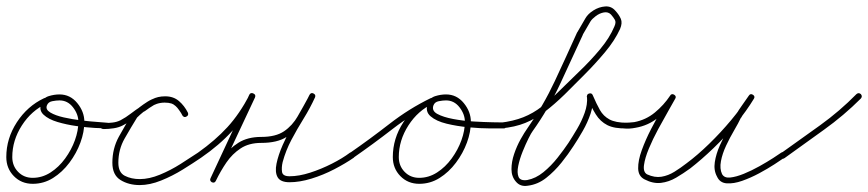

<svg xmlns="http://www.w3.org/2000/svg" viewBox="-20 -570 2758 610"><path d="M128 -241Q80 -219 49.5 -171.5Q19 -124 19 -71Q19 -43 37.5 -24Q56 -5 84 -5Q114 -5 140.5 -22Q167 -39 187 -66.5Q207 -94 218 -124.5Q229 -155 229 -183Q229 -207 212 -229Q195 -251 169 -251Q159 -251 146 -248.5Q133 -246 129 -235Q129 -235 129 -235Q129 -235 129 -235Q129 -235 129 -235Q129 -235 129 -235Q124 -222 140 -212.5Q156 -203 182.5 -197Q209 -191 238 -187.5Q267 -184 290 -182.5Q313 -181 321 -180Q331 -180 330 -171Q330 -161 321 -162Q309 -162 282 -163.5Q255 -165 223 -169.5Q191 -174 162.5 -182.5Q134 -191 118.5 -205.5Q103 -220 111 -241Q111 -241 111 -241Q111 -241 111 -241Q111 -241 111 -241Q111 -241 111 -241Q117 -259 134.5 -264.5Q152 -270 169 -270Q203 -270 225.5 -242.5Q248 -215 248 -183Q248 -151 235.5 -117Q223 -83 200.5 -53Q178 -23 148.5 -4.5Q119 14 84 14Q48 14 24 -10.5Q0 -35 0 -71Q0 -130 33.5 -181.5Q67 -233 120 -258Q129 -262 133 -253Q137 -245 128 -241Z M307 -181Q317 -181 317 -171Q317 -173 316 -174Q314 -178 311.5 -178.5Q309 -179 310 -179Q322 -179 336.5 -180.5Q351 -182 363 -188Q380 -197 395.5 -209Q411 -221 428 -232Q428 -232 428 -232Q428 -232 428 -232Q428 -232 427.5 -232Q427 -232 427 -232Q446 -245 463.5 -254.5Q481 -264 505 -264Q531 -264 548.5 -249Q566 -234 577 -212Q580 -204 573 -200Q565 -195 560 -203Q549 -222 538.5 -233Q528 -244 503 -244Q478 -244 455 -228.5Q432 -213 416 -197Q416 -197 416 -198Q417 -199 417 -199Q396 -165 376 -130Q356 -95 356 -53Q356 -22 376.5 -11.5Q397 -1 424 -1Q454 -1 488 -15Q522 -29 553.5 -49Q585 -69 609 -85Q616 -90 622 -82Q627 -75 619 -69Q594 -52 561 -31.5Q528 -11 492 3.5Q456 18 424 18Q389 18 363 2Q337 -14 337 -53Q337 -98 357.5 -135.5Q378 -173 401 -209Q401 -209 402 -210Q402 -211 402 -211Q422 -230 448 -246.5Q474 -263 503 -263Q533 -263 547.5 -249.5Q562 -236 576 -213Q581 -205 572 -200Q563 -196 559 -204Q551 -221 538 -233Q525 -245 505 -245Q484 -245 469.5 -236.5Q455 -228 439 -216Q439 -216 438.5 -216Q438 -216 438 -216Q438 -216 438 -216Q438 -216 438 -216Q421 -205 405 -193Q389 -181 371 -172Q358 -165 341.5 -162.5Q325 -160 310 -160Q298 -160 298 -171Q298 -181 307 -181Z M606 -72Q601 -79 609 -85Q664 -124 702.5 -166Q741 -208 773 -269Q777 -277 785 -273Q794 -269 790 -260Q759 -194 728 -128Q697 -62 666 4Q662 13 653 8Q645 4 649 -4Q666 -38 687 -68Q708 -98 737.5 -116.5Q767 -135 810 -135Q856 -135 882.5 -153Q909 -171 926.5 -201.5Q944 -232 964 -269Q968 -277 976 -273Q984 -269 981 -261Q965 -226 944.5 -193Q924 -160 906 -126Q888 -92 878 -55Q874 -38 876 -24Q878 -10 900 -10Q930 -10 965.5 -21.5Q1001 -33 1034.5 -50Q1068 -67 1092 -85Q1100 -90 1106 -83Q1111 -75 1104 -69Q1078 -51 1042.5 -32.5Q1007 -14 969.5 -2.5Q932 9 900 9Q871 9 862 -7Q853 -23 858.5 -50Q864 -77 878 -109Q892 -141 909.5 -172Q927 -203 942 -229Q957 -255 963 -268Q967 -277 976 -272Q985 -268 980 -260Q959 -220 939.5 -187Q920 -154 890.5 -135Q861 -116 810 -116Q771 -116 744.5 -98.5Q718 -81 699.5 -54Q681 -27 666 4Q662 13 653 9Q645 4 649 -4Q680 -70 710.5 -136Q741 -202 772 -269Q776 -277 785 -273Q794 -268 789 -260Q757 -197 717 -153Q677 -109 619 -69Q612 -64 606 -72Z M1093 -85Q1155 -128 1217.5 -176.5Q1280 -225 1348 -258Q1357 -262 1361 -253Q1365 -245 1356 -241Q1308 -219 1277.5 -171.5Q1247 -124 1247 -71Q1247 -43 1265.5 -24Q1284 -5 1312 -5Q1342 -5 1368.5 -22Q1395 -39 1415 -66.5Q1435 -94 1446 -124.5Q1457 -155 1457 -183Q1457 -207 1440 -229Q1423 -251 1397 -251Q1387 -251 1374 -248.5Q1361 -246 1357 -235Q1357 -235 1357 -235Q1357 -235 1357 -235Q1357 -235 1357 -235Q1357 -235 1357 -235Q1351 -218 1369.5 -208Q1388 -198 1419.5 -192Q1451 -186 1485 -184Q1519 -182 1545.5 -181.5Q1572 -181 1579 -181Q1589 -180 1589 -171Q1588 -161 1579 -162Q1567 -162 1537 -162Q1507 -162 1469.5 -165.5Q1432 -169 1399 -177Q1366 -185 1348 -200.5Q1330 -216 1339 -241Q1339 -241 1339 -241Q1339 -241 1339 -241Q1339 -241 1339 -241Q1339 -241 1339 -241Q1345 -259 1362.5 -264.5Q1380 -270 1397 -270Q1431 -270 1453.5 -242.5Q1476 -215 1476 -183Q1476 -151 1463.5 -117Q1451 -83 1428.5 -53Q1406 -23 1376.5 -4.5Q1347 14 1312 14Q1276 14 1252 -10.5Q1228 -35 1228 -71Q1228 -130 1261.5 -181.5Q1295 -233 1348 -258Q1357 -262 1361 -254Q1365 -245 1357 -241Q1289 -208 1227 -160Q1165 -112 1103 -69Q1096 -64 1090 -72Q1085 -79 1093 -85Z M1561 -170Q1560 -179 1569 -180Q1611 -185 1642.5 -197.5Q1674 -210 1701.5 -231.5Q1729 -253 1760 -284Q1787 -311 1821.5 -344Q1856 -377 1886.5 -413.5Q1917 -450 1932 -486Q1938 -499 1933.5 -507Q1929 -515 1921 -524Q1912 -533 1898.5 -530.5Q1885 -528 1873 -519Q1861 -510 1856 -502Q1850 -491 1843.5 -480.5Q1837 -470 1831 -459Q1831 -459 1831 -459Q1831 -459 1831 -460Q1832 -460 1832 -460Q1832 -460 1832 -460Q1796 -381 1759 -302Q1722 -223 1672 -153Q1668 -148 1659 -130Q1650 -112 1640.5 -88.5Q1631 -65 1626.5 -43Q1622 -21 1627.5 -8Q1633 5 1655 2Q1682 -3 1706.5 -23Q1731 -43 1751.5 -69Q1772 -95 1786 -116Q1799 -136 1813.5 -160.5Q1828 -185 1837.5 -211.5Q1847 -238 1845 -263Q1844 -271 1852 -273Q1860 -275 1863 -268Q1875 -240 1886 -220.5Q1897 -201 1916.5 -190.5Q1936 -180 1972 -180Q1981 -181 1981 -171Q1982 -162 1972 -162Q1932 -161 1909.5 -172.5Q1887 -184 1873 -206.5Q1859 -229 1845 -260Q1842 -268 1852 -270Q1863 -273 1863 -265Q1866 -238 1856.5 -209.5Q1847 -181 1831.5 -154Q1816 -127 1802 -106Q1786 -81 1764 -53.5Q1742 -26 1715.5 -5Q1689 16 1657 20Q1633 24 1619 7Q1605 -9 1605 -32.5Q1605 -56 1613.5 -81Q1622 -106 1634 -127.5Q1646 -149 1656 -163Q1706 -234 1742.5 -312Q1779 -390 1814 -468Q1814 -468 1814 -468Q1814 -468 1815 -468Q1815 -469 1815 -469Q1815 -469 1815 -469Q1821 -480 1827.5 -490.5Q1834 -501 1840 -512Q1848 -526 1865.5 -537Q1883 -548 1902.5 -549.5Q1922 -551 1935 -536Q1947 -523 1952.5 -510Q1958 -497 1950 -478Q1933 -441 1902 -404Q1871 -367 1836.5 -332.5Q1802 -298 1774 -270Q1741 -238 1711.5 -215.5Q1682 -193 1649 -179.5Q1616 -166 1571 -162Q1562 -161 1561 -170Z M1952 -171Q1952 -181 1961 -180Q1970 -180 1978.5 -180.5Q1987 -181 1995 -182Q2032 -189 2060.5 -212.5Q2089 -236 2109 -266Q2114 -274 2122 -269Q2130 -264 2125 -256Q2118 -243 2103 -217Q2088 -191 2071 -159.5Q2054 -128 2041.5 -98Q2029 -68 2026 -45.5Q2023 -23 2036 -16Q2060 -5 2081.5 -8.5Q2103 -12 2123 -24.5Q2143 -37 2161 -51Q2196 -77 2233 -113Q2270 -149 2303 -188.5Q2336 -228 2359 -266Q2364 -274 2372 -268Q2380 -263 2375 -256Q2364 -241 2353.5 -226Q2343 -211 2334 -195Q2334 -195 2334 -195Q2334 -195 2334 -195Q2334 -195 2334 -195.5Q2334 -196 2334 -196Q2326 -179 2312.5 -156Q2299 -133 2287 -107.5Q2275 -82 2270.5 -58Q2266 -34 2274 -17Q2281 -4 2300 -6Q2319 -8 2343.5 -18Q2368 -28 2393 -42Q2418 -56 2436.5 -68Q2455 -80 2462 -85Q2469 -90 2475 -82Q2480 -75 2472 -69Q2462 -62 2440.5 -48Q2419 -34 2392 -19.5Q2365 -5 2338 4.5Q2311 14 2289 12.5Q2267 11 2258 -9Q2247 -29 2251 -55Q2255 -81 2267 -108Q2279 -135 2293.5 -160.5Q2308 -186 2318 -204Q2318 -204 2318 -204.5Q2318 -205 2318 -205Q2318 -205 2318 -205Q2318 -205 2318 -205Q2327 -221 2338 -236Q2349 -251 2359 -266Q2364 -274 2372 -269Q2380 -264 2375 -256Q2352 -218 2318.5 -177Q2285 -136 2247 -99.5Q2209 -63 2173 -35Q2151 -19 2128 -5.5Q2105 8 2080 11Q2055 14 2028 0Q2008 -10 2007.5 -35Q2007 -60 2019 -93Q2031 -126 2048.5 -160Q2066 -194 2083 -222Q2100 -250 2109 -266Q2113 -274 2122 -268Q2130 -263 2125 -256Q2102 -222 2071 -196.5Q2040 -171 1999 -164Q1989 -162 1979.5 -161.5Q1970 -161 1961 -162Q1951 -162 1952 -171Z M2461 -83Q2523 -127 2585.5 -172Q2648 -217 2701 -271Q2708 -277 2715 -271Q2721 -264 2715 -257Q2661 -203 2597.5 -157.5Q2534 -112 2473 -68Q2465 -62 2459 -70Q2454 -78 2461 -83Z"/></svg>

Font: FRB American Cursive Guidelines Extralight
Style: Italic
Weight: 200
Italic angle: -25°
Version: Version 2.0;Modular Font Editor K font №1